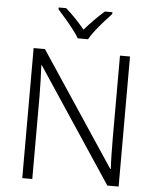

<svg xmlns="http://www.w3.org/2000/svg" viewBox="-62 -999 852 1050"><g transform="rotate(5 364.5 -473.5)"><path d="M629 0H567L153 -624H150Q152 -585 153.5 -541.5Q155 -498 155 -451V0H100V-714H162L575 -92H578Q576 -123 575 -171Q574 -219 574 -261V-714H629ZM336 -788Q323 -810 302 -837Q281 -864 258 -890.5Q235 -917 217 -937V-947H258Q285 -924 312.5 -895Q340 -866 363 -838Q387 -866 415.5 -895Q444 -924 471 -947H512V-937Q493 -917 469.5 -890.5Q446 -864 425 -837Q404 -810 392 -788Z"/></g></svg>

Font: Noto Sans Arabic UI Lt
Style: Regular
Weight: 300
Designer: Monotype Design Team, Nadine Chahine and Nizar Qandah
Foundry: Monotype Imaging Inc.
Version: Version 2.010; ttfautohint (v1.8.4.7-5d5b)